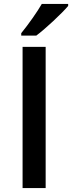

<svg xmlns="http://www.w3.org/2000/svg" viewBox="-20 -951 365 971"><path d="M94.2 0V-713.9H210.9V0ZM87.4 -771V-783.2Q115.2 -817.4 144.8 -859.4Q174.3 -901.4 191.4 -931.2H324.7V-920.9Q299.3 -891.1 248.8 -844Q198.2 -796.9 163.6 -771Z"/></svg>

Font: CAA NEO Sans SemiBold
Style: Regular
Weight: 600
Version: Version 1.10